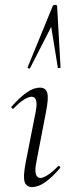

<svg xmlns="http://www.w3.org/2000/svg" viewBox="-20 -751 287 780"><path d="M110 9Q88 9 80.5 -11Q73 -31 84 -89L125 -297Q137 -358 108 -358Q96 -358 77 -346Q58 -334 36 -311Q33 -307 28.5 -311.5Q24 -316 28 -319Q62 -357 89.5 -376Q117 -395 142 -395Q166 -395 172 -373.5Q178 -352 167 -297L127 -89Q121 -58 126 -43Q131 -28 144 -28Q155 -28 174 -40Q193 -52 215 -75Q219 -79 223 -74.5Q227 -70 223 -67Q190 -29 162.5 -10Q135 9 110 9ZM212 -726 226 -477Q226 -475 220.5 -474.5Q215 -474 215 -476L188 -642L102 -474Q101 -471 96 -473Q91 -475 92 -477L194 -726Q196 -731 204 -731Q212 -731 212 -726Z"/></svg>

Font: Cormorant Garamond Light
Style: Italic
Weight: 300
Italic angle: -10°
Designer: Christian Thalmann (Catharsis Fonts)
Foundry: Catharsis Fonts
Version: Version 4.001